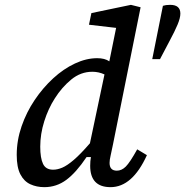

<svg xmlns="http://www.w3.org/2000/svg" viewBox="-20 -760 764 792"><path d="M146 -155Q146 -108 157.5 -84Q169 -60 199 -60Q217 -60 237 -68.5Q257 -77 284.5 -100.5Q312 -124 351 -169L411 -453Q387 -464 361 -464Q313 -464 274 -432Q235 -400 206 -354Q179 -312 162.5 -259.5Q146 -207 146 -155ZM436 12Q352 12 352 -76Q352 -96 355 -112H337Q294 -48 253.5 -18Q213 12 163 12Q131 12 105 0Q79 -12 64 -41Q49 -70 49 -121Q49 -181 69 -239Q89 -297 123 -347.5Q157 -398 199.5 -437Q242 -476 289 -498Q336 -520 381 -520Q412 -520 431 -507L459 -645L347 -658L357 -706L520 -740L560 -730L446 -164Q440 -134 436 -117Q432 -100 432 -88Q432 -56 462 -56Q482 -56 499 -73Q516 -90 546 -144L586 -120Q526 12 436 12ZM682 -740Q724 -740 724 -704Q724 -686 712.5 -658.5Q701 -631 680 -592L640 -516H608L652 -736Q658 -738 665 -739Q672 -740 682 -740Z"/></svg>

Font: Source Serif 4 Caption
Style: Italic
Weight: 400
Italic angle: -12°
Designer: Frank Grießhammer
Foundry: Adobe Systems Incorporated
Version: Version 4.004;hotconv 1.0.117;makeotfexe 2.5.65602